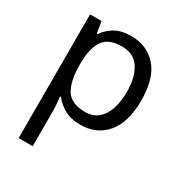

<svg xmlns="http://www.w3.org/2000/svg" viewBox="-183 -674 980 1043"><g transform="rotate(30 307.5 -153.0)"><path d="M340 -546Q439 -546 499.5 -477Q560 -408 560 -269Q560 -132 499.5 -61Q439 10 339 10Q277 10 236.5 -13.5Q196 -37 173 -68H167Q169 -51 171 -25Q173 1 173 20V240H85V-536H157L169 -463H173Q197 -498 236 -522Q275 -546 340 -546ZM324 -472Q242 -472 208.5 -426Q175 -380 173 -286V-269Q173 -170 205.5 -116.5Q238 -63 326 -63Q375 -63 406.5 -90Q438 -117 453.5 -163.5Q469 -210 469 -270Q469 -362 433.5 -417Q398 -472 324 -472Z"/></g></svg>

Font: Noto Sans Nushu
Style: Regular
Weight: 400
Designer: Lisa Huang
Foundry: Lisa Huang
Version: Version 1.003; ttfautohint (v1.8.4.7-5d5b)